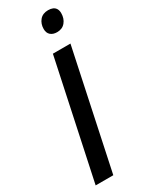

<svg xmlns="http://www.w3.org/2000/svg" viewBox="-238 -969 788 1012"><g transform="rotate(-30 156.5 -462.5)"><path d="M16.1 0 168 -713.9H274.9L123.5 0ZM244.6 -800.8Q220.2 -800.8 205.6 -813.5Q190.9 -826.2 190.9 -850.6Q190.9 -881.8 209 -903.6Q227.1 -925.3 260.3 -925.3Q276.9 -925.3 288.6 -920.2Q300.3 -915 306.6 -904.3Q313 -893.6 313 -877Q313 -844.7 294.9 -822.8Q276.9 -800.8 244.6 -800.8Z"/></g></svg>

Font: Open Sans SemiCondensed SemiBold
Style: Italic
Weight: 600
Width: 4
Italic angle: -12°
Designer: Monotype Design Team
Foundry: Monotype Imaging Inc.
Version: Version 3.000